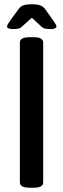

<svg xmlns="http://www.w3.org/2000/svg" viewBox="-20 -876 295 898"><path d="M120 2Q95 2 84 -4.5Q73 -11 73 -23V-677Q73 -689 84 -695.5Q95 -702 120 -702H136Q161 -702 171.5 -695.5Q182 -689 182 -677V-23Q182 -11 171.5 -4.5Q161 2 136 2ZM43 -740Q13 -740 13 -752Q13 -757 18 -765Q23 -773 30 -783L68 -835Q76 -846 89 -851Q102 -856 129 -856Q155 -856 168 -851Q181 -846 190 -835L227 -783Q234 -773 239 -765Q244 -757 244 -752Q244 -747 237.5 -743.5Q231 -740 214 -740Q202 -740 192 -742Q182 -744 173 -752L129 -793L83 -752Q75 -744 65.5 -742Q56 -740 43 -740Z"/></svg>

Font: Asap Condensed Medium
Style: Regular
Weight: 500
Width: 3
Designer: Pablo Cosgaya
Foundry: Omnibus-Type
Version: Version 3.001; ttfautohint (v1.8.4.7-5d5b)